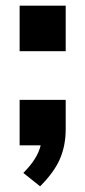

<svg xmlns="http://www.w3.org/2000/svg" viewBox="-20 -511 300 675"><path d="M49 -331V-491H211V-331ZM121 144 62 97Q112 47 123 0H49V-160H211V-57Q211 0 191 47Q171 94 121 144Z"/></svg>

Font: Nunito Sans ExtraBold
Style: Regular
Weight: 800
Designer: Vernon Adams
Foundry: Vernon Adams
Version: Version 3.101; ttfautohint (v1.8.4.7-5d5b);gftools[0.9.27]